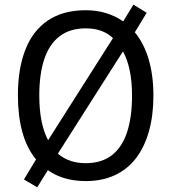

<svg xmlns="http://www.w3.org/2000/svg" viewBox="-20 -769 736 826"><path d="M640 -358Q640 -273 621 -205Q602 -137 565.5 -89Q529 -41 474.5 -15.5Q420 10 349 10Q300 10 259 -2Q218 -14 186 -37L140 37L83 3L135 -83Q95 -132 76 -201.5Q57 -271 57 -359Q57 -473 89 -555Q121 -637 186 -681Q251 -725 349 -725Q396 -725 436.5 -712.5Q477 -700 510 -677L554 -749L611 -714L560 -630Q599 -583 619.5 -514Q640 -445 640 -358ZM548 -358Q548 -477 509 -548L229 -108Q252 -88 282 -77.5Q312 -67 348 -67Q417 -67 461 -101Q505 -135 526.5 -200Q548 -265 548 -358ZM149 -358Q149 -298 158.5 -249.5Q168 -201 187 -166L466 -605Q444 -626 415 -636.5Q386 -647 349 -647Q281 -647 236.5 -613Q192 -579 170.5 -514.5Q149 -450 149 -358Z"/></svg>

Font: Noto Sans Hebrew SemiCondensed
Style: Regular
Weight: 400
Width: 4
Designer: Monotype Design Team
Foundry: Monotype Imaging Inc.
Version: Version 2.003